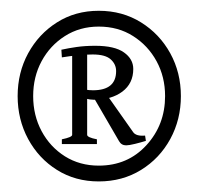

<svg xmlns="http://www.w3.org/2000/svg" viewBox="-20 -665 368 356"><path d="M315.4 -486.8Q315.4 -443.4 295.7 -407.2Q275.9 -371.1 241.5 -349.9Q207 -328.6 163.1 -328.6Q119.6 -328.6 85.7 -349.9Q51.8 -371.1 32.2 -407.2Q12.7 -443.4 12.7 -486.8Q12.7 -530.3 32.2 -566.2Q51.8 -602.1 85.7 -623.5Q119.6 -645 163.1 -645Q207 -645 241.5 -623.5Q275.9 -602.1 295.7 -566.2Q315.4 -530.3 315.4 -486.8ZM286.1 -486.8Q286.1 -522.5 270.3 -551.5Q254.4 -580.6 226.8 -598.1Q199.2 -615.7 163.1 -615.7Q127.9 -615.7 100.3 -598.1Q72.8 -580.6 57.1 -551.5Q41.5 -522.5 41.5 -486.8Q41.5 -451.2 57.1 -421.9Q72.8 -392.6 100.3 -375.2Q127.9 -357.9 163.1 -357.9Q216.8 -357.9 251.5 -395.8Q286.1 -433.6 286.1 -486.8ZM227.1 -537.1Q227.1 -510.3 206.8 -495.1Q186.5 -480 154.3 -480Q147.5 -480 137.7 -482.4L136.7 -499Q145.5 -497.6 152.3 -497.6Q195.3 -497.6 195.3 -533.2Q195.3 -545.9 185.3 -554.9Q175.3 -564 151.9 -564Q139.2 -564 124.3 -562.5Q109.4 -561 94.7 -558.6L93.8 -572.8Q106.9 -575.7 122.3 -577.9Q137.7 -580.1 156.7 -580.1Q192.4 -580.1 209.7 -567.9Q227.1 -555.7 227.1 -537.1ZM250.5 -403.8Q241.2 -400.9 230.2 -398.2Q219.2 -395.5 213.9 -395.5Q205.1 -395.5 200.7 -403.3L153.3 -484.9L175.3 -493.2L226.6 -420.4Q231.9 -412.1 249 -413.6ZM94.7 -397.9V-406.7Q113.8 -410.6 113.8 -415V-570.8H141.6V-415Q141.6 -410.2 159.7 -406.7V-397.9Z"/></svg>

Font: Dai Banna SIL
Style: Regular
Weight: 400
Designer: Victor Gaultney
Foundry: SIL International
Version: Version 4.000